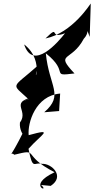

<svg xmlns="http://www.w3.org/2000/svg" viewBox="-20 -861 539 1098"><path d="M105 -282 209 -314C11 -281 151 -236 94 -160C86 -78 178 -32 119 -117C23 76 41 -2 61 24C212 -13 96 23 292 124C128 202 271 245 215 197L270 202C354 147 274 72 220 76C174 63 168 118 143 -10C216 -93 296 -130 144 -88C137 -158 183 -314 324 -326L318 -226L233 -219C348 -319 261 -364 242 -556C382 -446 262 -423 406 -441C291 -563 388 -505 459 -639C516 -697 441 -781 493 -650L499 -841C497 -840 394 -672 240 -641C328 -727 254 -632 352 -671C315 -623 169 -451 118 -607C247 -508 154 -345 199 -488C44 -350 41 -389 144 -293Z"/></svg>

Font: Asimov Silicon
Style: Regular
Weight: 400
Designer: Google
Version: Version 2.000980; 2014